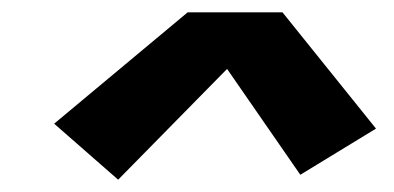

<svg xmlns="http://www.w3.org/2000/svg" viewBox="-20 -736 640 312"><path d="M172 -444 68 -535 285 -716H439L591 -527L468 -452L349 -624Z"/></svg>

Font: Iosevka Curly Slab HvExObl
Style: Regular
Weight: 900
Width: 7
Italic angle: -9°
Monospace: yes
Designer: Belleve Invis
Foundry: Belleve Invis
Version: Version 11.1.0; ttfautohint (v1.8.3)